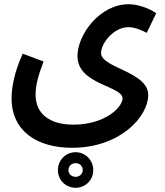

<svg xmlns="http://www.w3.org/2000/svg" viewBox="-20 -472 782 912"><path d="M35 -5C35 153 159 230 322 230C551 230 684 82 684 -21C684 -132 460 -149 460 -220C460 -265 518 -343 591 -343C621 -343 656 -327 677 -316L722 -409C692 -431 637 -452 591 -452C455 -452 348 -309 348 -205C348 -70 562 -64 562 -5C562 38 478 120 329 120C218 120 149 71 149 -23C149 -64 161 -113 187 -180L88 -217C44 -121 35 -48 35 -5ZM339 420C386 420 423 383 423 336C423 289 386 251 339 251C292 251 255 289 255 336C255 383 292 420 339 420ZM339 368C320 368 305 354 305 336C305 317 320 303 339 303C358 303 373 316 373 336C373 354 358 368 339 368Z"/></svg>

Font: Noto Sans Arabic Cond SemBd
Style: Regular
Weight: 600
Width: 3
Designer: Monotype Design Team, Nadine Chahine, Nizar Qandah and Khaled Hosny
Foundry: Monotype Imaging Inc.
Version: Version 2.012